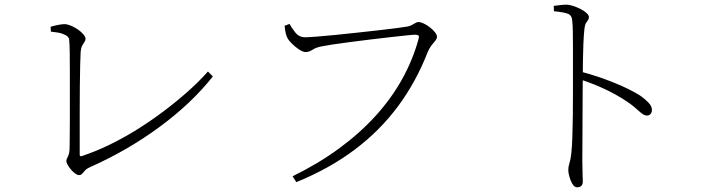

<svg xmlns="http://www.w3.org/2000/svg" viewBox="-20 -765 3040 819"><path d="M196 -651Q213 -656 229 -659Q245 -662 255 -662Q267 -662 282.5 -655.5Q298 -649 312.5 -639Q327 -629 336 -618Q345 -607 345 -599Q345 -593 340.5 -586.5Q336 -580 331 -571Q326 -562 324 -545Q323 -528 322 -487Q321 -446 320.5 -392Q320 -338 320 -282Q320 -226 320 -179Q320 -132 320 -105Q320 -97 328 -99Q386 -118 446 -147Q506 -176 564.5 -212.5Q623 -249 677.5 -290Q732 -331 780.5 -374Q829 -417 867 -460L888 -439Q797 -324 660.5 -223.5Q524 -123 364 -52Q350 -46 343 -38Q336 -30 330.5 -24Q325 -18 317 -18Q310 -18 300.5 -25Q291 -32 282.5 -42Q274 -52 268.5 -62Q263 -72 263 -78Q263 -86 270 -98Q277 -110 277 -139Q277 -152 277.5 -185Q278 -218 278 -263.5Q278 -309 278 -358.5Q278 -408 278 -455.5Q278 -503 277.5 -540Q277 -577 275 -596Q275 -602 269 -608.5Q263 -615 246.5 -621Q230 -627 197 -630Z M1282 -606Q1294 -606 1327 -608.5Q1360 -611 1406 -615.5Q1452 -620 1501.5 -625.5Q1551 -631 1596.5 -636Q1642 -641 1675 -645.5Q1708 -650 1719 -652Q1729 -654 1737 -658.5Q1745 -663 1752 -667Q1759 -671 1765 -671Q1774 -671 1787 -665Q1800 -659 1813 -649Q1826 -639 1835 -628Q1844 -617 1844 -608Q1844 -600 1836.5 -591Q1829 -582 1820 -570.5Q1811 -559 1804 -542Q1755 -416 1678 -312Q1601 -208 1493.5 -127Q1386 -46 1244 12L1228 -13Q1338 -67 1426 -131.5Q1514 -196 1581 -269.5Q1648 -343 1694 -425Q1740 -507 1765 -597Q1769 -611 1764.5 -614Q1760 -617 1751 -617Q1743 -617 1714.5 -614Q1686 -611 1645.5 -606.5Q1605 -602 1560 -596.5Q1515 -591 1472.5 -585.5Q1430 -580 1397.5 -575Q1365 -570 1351 -567Q1329 -563 1313.5 -553Q1298 -543 1284 -543Q1272 -543 1255.5 -554Q1239 -565 1225 -579Q1211 -593 1206 -603Q1202 -611 1199 -622.5Q1196 -634 1194 -655L1215 -663Q1224 -646 1240 -626Q1256 -606 1282 -606Z M2342 -740Q2360 -742 2372 -743.5Q2384 -745 2394 -745Q2409 -745 2425.5 -739.5Q2442 -734 2457.5 -726Q2473 -718 2482.5 -709Q2492 -700 2492 -692Q2492 -684 2488 -679Q2484 -674 2479.5 -666.5Q2475 -659 2473 -643Q2470 -615 2468.5 -577.5Q2467 -540 2466.5 -504Q2466 -468 2466 -442Q2466 -429 2465.5 -388.5Q2465 -348 2465 -293.5Q2465 -239 2464.5 -182Q2464 -125 2464 -78Q2464 -47 2465 -25.5Q2466 -4 2466 10Q2466 22 2459.5 28Q2453 34 2442 34Q2430 34 2421.5 19.5Q2413 5 2408.5 -12.5Q2404 -30 2404 -39Q2404 -54 2409 -69Q2414 -84 2417 -111Q2420 -139 2421.5 -182Q2423 -225 2423.5 -273.5Q2424 -322 2424 -367Q2424 -412 2424 -443Q2424 -473 2424 -505.5Q2424 -538 2424 -569.5Q2424 -601 2423.5 -629Q2423 -657 2421 -676Q2420 -699 2403 -706Q2386 -713 2343 -717ZM2459 -459Q2531 -440 2600 -412Q2669 -384 2711 -357Q2730 -344 2745.5 -328Q2761 -312 2761 -296Q2761 -287 2755.5 -279.5Q2750 -272 2739 -272Q2732 -272 2724.5 -276.5Q2717 -281 2707.5 -289.5Q2698 -298 2684.5 -309.5Q2671 -321 2651 -334Q2612 -360 2564 -383Q2516 -406 2459 -425Z"/></svg>

Font: Noto Serif KR
Style: Regular
Weight: 200
Designer: Ryoko NISHIZUKA 西塚涼子 (kana & ideographs); Frank Grießhammer (Latin, Greek & Cyrillic); Wenlong ZHANG 张文龙 (bopomofo); San
Foundry: Adobe
Version: Version 2.001;hotconv 1.1.0;makeotfexe 2.6.0